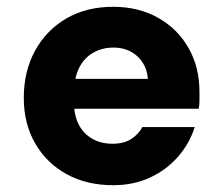

<svg xmlns="http://www.w3.org/2000/svg" viewBox="-20 -533 652 565"><path d="M313 12Q235 12 176 -20.5Q117 -53 83.5 -111Q50 -169 50 -245Q50 -323 83 -383.5Q116 -444 175 -478.5Q234 -513 313 -513Q388 -513 445.5 -480.5Q503 -448 535 -391.5Q567 -335 567 -262Q567 -252 567 -239.5Q567 -227 565 -213H156V-301H415Q412 -342 384 -367.5Q356 -393 314 -393Q281 -393 254.5 -378Q228 -363 213 -333.5Q198 -304 198 -258V-228Q198 -194 211.5 -167Q225 -140 251 -125Q277 -110 311 -110Q344 -110 365.5 -123.5Q387 -137 399 -159H553Q538 -111 504 -72Q470 -33 421.5 -10.5Q373 12 313 12Z"/></svg>

Font: DM Sans 17pt Black
Style: Regular
Weight: 900
Version: Version 4.004;gftools[0.9.30]